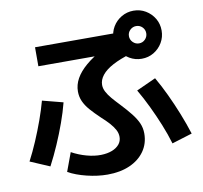

<svg xmlns="http://www.w3.org/2000/svg" viewBox="-96 -958 1191 1128"><g transform="rotate(-10 500.0 -394.0)"><path d="M456.3 67Q397.3 67 333.2 51.3Q269 35.6 224 10.3L265 -100.6Q307.7 -77.3 353.3 -65Q399 -52.6 439 -53.6Q476.4 -54.6 504 -65.3Q531.7 -76 547.4 -95Q563.1 -114 563.1 -139.3Q563.1 -161.3 552.1 -181.8Q541.1 -202.3 521.6 -224.2Q502 -246 474.7 -270.4Q440.4 -303 416.5 -330.3Q392.7 -357.7 380.5 -385.2Q368.4 -412.7 368.4 -443.7Q368.4 -483.7 388.9 -520.5Q409.4 -557.4 450.4 -592.5Q491.4 -627.7 554.1 -661.7L574.8 -630.4H165.4V-743.7H700.7L711.3 -608.7Q646.6 -589.4 602.8 -566Q559 -542.7 537 -515Q515 -487.4 515 -457Q515 -436.7 525.5 -416.3Q536 -396 555.1 -373.3Q574.3 -350.7 600.6 -323.3Q636.3 -285.3 660.5 -254.5Q684.7 -223.7 697.2 -195.2Q709.7 -166.7 709.7 -133.7Q709.7 -74 677.7 -28.5Q645.7 17 588.8 42Q532 67 456.3 67ZM17 -88.3Q44 -139.7 69 -198.2Q94 -256.7 115.4 -316Q136.7 -375.3 151 -428L274.3 -396Q260 -340 238.1 -279.2Q216.3 -218.3 189.6 -157Q163 -95.7 133 -38.7ZM862.7 -47.4Q845.7 -104.7 821.7 -163.7Q797.7 -222.7 770 -280.4Q742.4 -338 712.4 -389.3L828.3 -442Q858 -391 886.1 -331.2Q914.3 -271.3 939.3 -208.7Q964.3 -146 983.7 -84.7ZM771.7 -568.3Q732.7 -568.3 699.8 -587.7Q667 -607 647.7 -639.8Q628.3 -672.7 628.3 -711.7Q628.3 -751.7 647.7 -784Q667 -816.3 699.8 -835.7Q732.7 -855 771.7 -855Q811.7 -855 844 -835.7Q876.3 -816.3 895.7 -784Q915 -751.7 915 -711.7Q915 -672.7 895.7 -639.8Q876.3 -607 844 -587.7Q811.7 -568.3 771.7 -568.3ZM771.7 -660Q793.3 -660 808.3 -675.3Q823.3 -690.7 823.3 -711.7Q823.3 -733.3 808.3 -748.3Q793.3 -763.3 771.7 -763.3Q750.7 -763.3 735.3 -748.3Q720 -733.3 720 -711.7Q720 -690.7 735.3 -675.3Q750.7 -660 771.7 -660Z"/></g></svg>

Font: M PLUS 1 Thin
Style: Regular
Weight: 100
Designer: Coji Morishita
Foundry: UNDERFOREST DESIGN
Version: Version 1.001